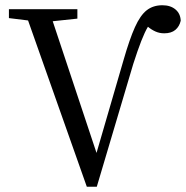

<svg xmlns="http://www.w3.org/2000/svg" viewBox="-20 -705 709 732"><path d="M311 7 87 -627 14 -636V-670H275V-634L181 -624L348 -122L451 -476Q474 -556 494.5 -601.5Q515 -647 539.5 -666Q564 -685 599 -685Q630 -685 649 -669Q668 -653 669 -626Q664 -604 648.5 -591Q633 -578 606 -578Q588 -578 572.5 -585Q557 -592 544 -603Q532 -583 518.5 -548.5Q505 -514 488 -461L349 7Z"/></svg>

Font: Source Serif 4 Subhead
Style: Regular
Weight: 400
Designer: Frank Grießhammer
Foundry: Adobe Systems Incorporated
Version: Version 4.004;hotconv 1.0.117;makeotfexe 2.5.65602